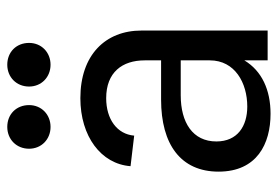

<svg xmlns="http://www.w3.org/2000/svg" viewBox="-138 -618 764 528"><g transform="rotate(-90 244.0 -354.0)"><path d="M342 -338V-293H234C111 -293 36 -239 36 -135C36 -29 113 8 195 8C261 8 313 -16 342 -64V0H424V-347C424 -446 357 -515 238 -515C133 -515 57 -458 51 -377L135 -367C139 -414 180 -444 238 -444C309 -444 342 -400 342 -338ZM99 -656C99 -622 125 -597 159 -597C193 -597 219 -622 219 -656C219 -691 194 -716 159 -716C125 -716 99 -691 99 -656ZM119 -141C119 -206 171 -239 246 -239H342V-159C342 -90 280 -56 215 -56C161 -56 119 -83 119 -141ZM270 -656C270 -622 296 -597 330 -597C364 -597 390 -622 390 -656C390 -691 365 -716 330 -716C296 -716 270 -691 270 -656Z"/></g></svg>

Font: Vanilla Cream Book
Style: Regular
Weight: 400
Designer: Jeremy Tribby, Jinavaṁso
Foundry: Tribby Type
Version: Version 1.422;Glyphs 3.1.2 (3151)